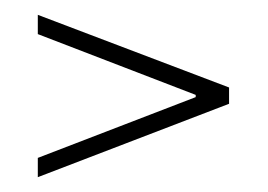

<svg xmlns="http://www.w3.org/2000/svg" viewBox="-20 -442 361 259"><path d="M31 -422 289 -324V-302L31 -203V-229L244 -311V-314L31 -396Z"/></svg>

Font: Moniqa SemBd Heading
Style: Regular
Weight: 600
Designer: Rajesh Rajput
Foundry: Rajesh Rajput
Version: Version 1.000